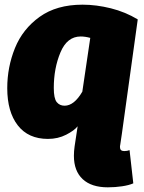

<svg xmlns="http://www.w3.org/2000/svg" viewBox="-20 -574 614 821"><path d="M534 68 550 210Q532 218 502.5 222.5Q473 227 441 227Q371 227 333.5 192Q296 157 296 92Q296 73 299 52L307 -1L312 -34Q298 -16 263 2Q228 20 185 20Q101 20 56 -38Q11 -96 11 -197Q11 -287 44 -368.5Q77 -450 149.5 -502Q222 -554 333 -554Q392 -554 454 -538.5Q516 -523 569 -491L501 -1L494 46Q493 49 493 55Q493 72 511 72Q524 72 534 68ZM332 -182 366 -412Q344 -418 325 -418Q267 -418 238.5 -350Q210 -282 210 -198Q210 -153 222.5 -137.5Q235 -122 256 -122Q297 -122 332 -182Z"/></svg>

Font: Fira Sans Black
Style: Italic
Weight: 900
Italic angle: -8°
Designer: Carrois Corporate & Edenspiekermann AG
Foundry: Carrois Corporate GbR & Edenspiekermann AG
Version: Version 4.203